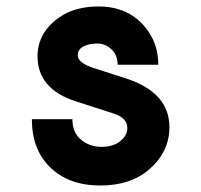

<svg xmlns="http://www.w3.org/2000/svg" viewBox="-20 -567 626 597"><path d="M79.1 -196.3H205.1Q205.1 -156.7 229.5 -134.8Q256.8 -110.4 295.4 -110.4Q332 -110.4 353 -127.4Q376 -145.5 376 -168.9Q376 -200.2 333.5 -213.9L215.3 -252Q96.7 -290.5 96.7 -392.1Q96.7 -465.8 164.6 -513.2Q212.9 -546.9 286.6 -546.9Q375.5 -546.9 428.2 -486.3Q472.2 -436 472.2 -365.7H345.7Q345.7 -392.6 330.1 -410.2Q310.1 -431.6 282.7 -431.6Q255.4 -431.6 238.5 -422.1Q221.7 -412.6 221.7 -395.5Q221.7 -371.6 271 -355.5L371.6 -323.2Q506.8 -279.3 506.8 -171.4Q506.8 -95.7 445.3 -41.5Q387.2 9.8 292 9.8Q192.9 9.8 134.8 -47.9Q79.1 -103 79.1 -196.3Z"/></svg>

Font: Consola Mono
Style: Bold
Weight: 700
Monospace: yes
Designer: Wojciech Kalinowski "wmk69" (wmk69@o2.pl)
Foundry: Wojciech Kalinowski "wmk69" (wmk69@o2.pl)
Version: Version 2.1.0